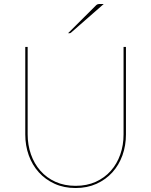

<svg xmlns="http://www.w3.org/2000/svg" viewBox="-20 -936 760 965"><path d="M360 -2Q416.5 -2 461.2 -22.2Q506 -42.5 537 -77.5Q568 -112.5 584.5 -159.5Q601 -206.5 601 -260V-700H613V-260Q613 -204.5 595.5 -155.5Q578 -106.5 545 -70Q512 -33.5 465.2 -12.2Q418.5 9 360 9Q301.5 9 254.8 -12.2Q208 -33.5 175 -70Q142 -106.5 124.5 -155.5Q107 -204.5 107 -260V-700H119V-261Q119 -207.5 135.5 -160.2Q152 -113 183 -77.8Q214 -42.5 258.8 -22.2Q303.5 -2 360 -2ZM501.5 -916 337 -772Q335 -770 332.8 -769.5Q330.5 -769 328 -769H322L462.5 -909Q466.5 -913 470.8 -914.5Q475 -916 483.5 -916Z"/></svg>

Font: Lato 2
Style: Regular
Weight: 100
Designer: Lukasz Dziedzic with Adam Twardoch and Botio Nikoltchev
Foundry: tyPoland Lukasz Dziedzic
Version: Version 2.015; 2015-08-06; http://www.latofonts.com/